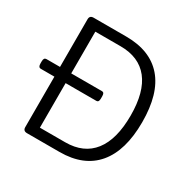

<svg xmlns="http://www.w3.org/2000/svg" viewBox="-156 -854 1007 1008"><g transform="rotate(30 347.5 -350.0)"><path d="M26 -329Q18 -329 14 -334.5Q10 -340 10 -352V-365Q10 -377 14 -382.5Q18 -388 26 -388H361Q370 -388 373.5 -382.5Q377 -377 377 -365V-352Q377 -340 373.5 -334.5Q370 -329 361 -329ZM132 0Q108 0 108 -23V-677Q108 -700 132 -700H329Q475 -700 551 -612.5Q627 -525 627 -352Q627 -180 551 -90Q475 0 329 0ZM176 -59H329Q441 -59 499 -133.5Q557 -208 557 -352Q557 -495 499 -568Q441 -641 329 -641H176Z"/></g></svg>

Font: Asap Light
Style: Regular
Weight: 300
Designer: Pablo Cosgaya
Foundry: Omnibus-Type
Version: Version 3.001